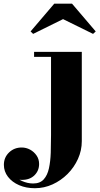

<svg xmlns="http://www.w3.org/2000/svg" viewBox="-158 -734 528 1014"><path d="M26 260Q-20 260 -57 244Q-94 228 -115.8 199.8Q-137.5 171.5 -137.5 136.5Q-137.5 97.5 -110.2 71.2Q-83 45 -43.5 45Q-20 45 0.8 56.2Q21.5 67.5 35 87Q48.5 106.5 48.5 132Q48.5 167.5 24 191.8Q-0.5 216 -42 216Q-67.5 216 -89 203.8Q-110.5 191.5 -123.5 173.2Q-136.5 155 -136.5 136.5H-110.5Q-110.5 164.5 -90.8 186.8Q-71 209 -41.8 222Q-12.5 235 17 235Q53.5 235 73 213.2Q92.5 191.5 100.5 154.8Q108.5 118 110 72.5Q111.5 27 111.5 -20.5V-433.5H22V-460H274V11.5Q274 60.5 253.8 105.2Q233.5 150 198.8 184.8Q164 219.5 119.5 239.8Q75 260 26 260ZM17 -555 3.5 -568 128.5 -714.5H222.5L347.5 -568L333.5 -555L175 -633Z"/></svg>

Font: Bodoni Moda 9pt ExtraBold
Style: Regular
Weight: 800
Designer: Owen Earl
Foundry: indestructible type
Version: Version 2.005